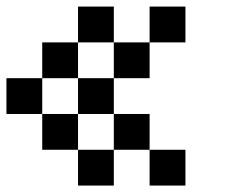

<svg xmlns="http://www.w3.org/2000/svg" viewBox="-20 -576 707 596"><path d="M111.1 -222.2H0V-333.3H111.1ZM333.3 -444.4H222.2V-555.6H333.3ZM222.2 -333.3H111.1V-444.4H222.2ZM222.2 -111.1H111.1V-222.2H222.2ZM333.3 0H222.2V-111.1H333.3ZM333.3 -222.2H222.2V-333.3H333.3ZM555.6 -444.4H444.4V-555.6H555.6ZM444.4 -333.3H333.3V-444.4H444.4ZM444.4 -111.1H333.3V-222.2H444.4ZM555.6 0H444.4V-111.1H555.6Z"/></svg>

Font: Pixeloid Mono
Style: Regular
Weight: 400
Monospace: yes
Designer: GGBotNet
Foundry: GGBotNet
Version: 0.5